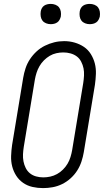

<svg xmlns="http://www.w3.org/2000/svg" viewBox="-20 -957 540 985"><path d="M201 8Q173 8 146.5 2Q120 -4 98.5 -19Q77 -34 63 -56Q49 -78 42.5 -103.5Q36 -129 37 -157Q38 -185 42 -213L99 -558Q103 -582 111 -606.5Q119 -631 133.5 -653Q148 -675 167.5 -693Q187 -711 210.5 -722.5Q234 -734 258.5 -740Q283 -746 309 -746Q337 -746 363 -738.5Q389 -731 410.5 -716.5Q432 -702 446 -679.5Q460 -657 466.5 -631.5Q473 -606 472 -578Q471 -550 467 -522L410 -177Q406 -153 398 -128.5Q390 -104 376 -82Q362 -60 342 -42Q322 -24 298.5 -12.5Q275 -1 250 3.5Q225 8 201 8ZM202 -47Q220 -47 238 -51Q256 -55 272.5 -64Q289 -73 303 -87Q317 -101 326.5 -117Q336 -133 341.5 -151Q347 -169 350 -186L407 -531Q410 -550 411 -569.5Q412 -589 408.5 -606.5Q405 -624 396.5 -640.5Q388 -657 374 -667.5Q360 -678 342 -683Q324 -688 305 -688Q287 -688 269 -684Q251 -680 235 -670.5Q219 -661 205.5 -647.5Q192 -634 182.5 -617.5Q173 -601 167.5 -583.5Q162 -566 159 -549L102 -204Q99 -185 98 -166Q97 -147 100.5 -129Q104 -111 112 -95Q120 -79 133.5 -68Q147 -57 165 -52Q183 -47 202 -47ZM440 -833Q428 -833 416.5 -837.5Q405 -842 398 -851Q391 -860 389 -872.5Q387 -885 389 -898Q390 -906 394.5 -914.5Q399 -923 406.5 -928Q414 -933 423 -935Q432 -937 440 -937Q453 -937 464.5 -932.5Q476 -928 483 -919Q490 -910 492 -897.5Q494 -885 492 -872Q490 -864 485.5 -855.5Q481 -847 473.5 -842Q466 -837 457.5 -835Q449 -833 440 -833ZM240 -833Q228 -833 216.5 -837.5Q205 -842 198 -851Q191 -860 189 -872.5Q187 -885 189 -898Q190 -906 194.5 -914.5Q199 -923 206.5 -928Q214 -933 223 -935Q232 -937 240 -937Q253 -937 264.5 -932.5Q276 -928 283 -919Q290 -910 292 -897.5Q294 -885 292 -872Q290 -864 285.5 -855.5Q281 -847 273.5 -842Q266 -837 257.5 -835Q249 -833 240 -833Z"/></svg>

Font: Iosevka Curly Slab LtObl
Style: Regular
Weight: 300
Italic angle: -9°
Monospace: yes
Designer: Belleve Invis
Foundry: Belleve Invis
Version: Version 11.0.0; ttfautohint (v1.8.3)